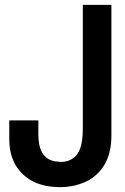

<svg xmlns="http://www.w3.org/2000/svg" viewBox="-20 -744 512 786"><path d="M319 -724H436V-188Q436 -61 343 -6Q290 22 226 22Q100 22 45 -66Q18 -111 18 -175V-251H137V-193Q137 -97 203 -84H202L229 -81Q275 -81 300 -118L299 -117Q319 -148 319 -219Z"/></svg>

Font: Ekushey Amar Bangla
Style: Bold
Weight: 700
Designer: Al Mamun Sumon
Foundry: Al Mamun Sumon
Version: Version 1.0